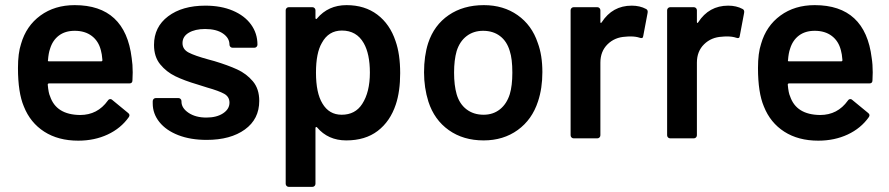

<svg xmlns="http://www.w3.org/2000/svg" viewBox="-20 -539 3464 748"><path d="M497 -257 496 -226Q496 -214 484 -214H171Q166 -214 166 -209Q169 -176 175 -164Q199 -92 292 -91Q360 -91 400 -147Q404 -153 410 -153Q414 -153 417 -150L479 -99Q488 -92 482 -83Q451 -39 399.5 -15Q348 9 285 9Q207 9 152.5 -26Q98 -61 73 -124Q50 -178 50 -274Q50 -332 62 -368Q82 -438 137.5 -478.5Q193 -519 271 -519Q468 -519 493 -313Q497 -288 497 -257ZM175 -349Q169 -332 167 -305Q165 -300 171 -300H374Q379 -300 379 -305Q377 -330 373 -343Q364 -379 337.5 -399Q311 -419 271 -419Q234 -419 209.5 -400.5Q185 -382 175 -349Z M575 -136V-145Q575 -150 578.5 -153.5Q582 -157 587 -157H675Q680 -157 683.5 -153.5Q687 -150 687 -145V-143Q687 -118 714.5 -99.5Q742 -81 784 -81Q824 -81 849 -97.5Q874 -114 874 -139Q874 -162 853.5 -173.5Q833 -185 787 -198L749 -210Q698 -225 663 -242Q628 -259 604 -288.5Q580 -318 580 -364Q580 -434 635 -475.5Q690 -517 780 -517Q841 -517 887 -497.5Q933 -478 958 -443.5Q983 -409 983 -365Q983 -360 979.5 -356.5Q976 -353 971 -353H886Q881 -353 877.5 -356.5Q874 -360 874 -365Q874 -391 848.5 -408.5Q823 -426 779 -426Q740 -426 715.5 -411.5Q691 -397 691 -371Q691 -347 714.5 -334.5Q738 -322 793 -307L815 -301Q868 -285 904 -268.5Q940 -252 965 -222.5Q990 -193 990 -146Q990 -75 934 -34.5Q878 6 785 6Q722 6 674.5 -12.5Q627 -31 601 -63.5Q575 -96 575 -136Z M1539 -254Q1539 -183 1522 -132Q1500 -66 1451.5 -29Q1403 8 1329 8Q1258 8 1215 -43Q1213 -45 1211 -44Q1209 -43 1209 -40V177Q1209 182 1205.5 185.5Q1202 189 1197 189H1105Q1100 189 1096.5 185.5Q1093 182 1093 177V-499Q1093 -504 1096.5 -507.5Q1100 -511 1105 -511H1197Q1202 -511 1205.5 -507.5Q1209 -504 1209 -499V-469Q1209 -466 1211 -465Q1213 -464 1215 -467Q1259 -519 1330 -519Q1401 -519 1450 -482Q1499 -445 1521 -379Q1539 -328 1539 -254ZM1421 -256Q1421 -329 1397 -371Q1369 -420 1312 -420Q1260 -420 1234 -372Q1211 -333 1211 -256Q1211 -177 1236 -136Q1262 -92 1311 -92Q1364 -92 1391 -134Q1421 -180 1421 -256Z M1649 -143Q1632 -197 1632 -257Q1632 -321 1648 -371Q1671 -441 1728 -480Q1785 -519 1865 -519Q1941 -519 1996.5 -480Q2052 -441 2075 -372Q2093 -324 2093 -258Q2093 -195 2076 -144Q2053 -73 1997 -32.5Q1941 8 1864 8Q1785 8 1728.5 -32Q1672 -72 1649 -143ZM1966 -172Q1976 -205 1976 -256Q1976 -310 1966 -340Q1955 -378 1928 -398.5Q1901 -419 1862 -419Q1825 -419 1798 -398.5Q1771 -378 1759 -340Q1749 -305 1749 -256Q1749 -207 1759 -172Q1770 -134 1797.5 -113Q1825 -92 1864 -92Q1901 -92 1927.5 -113Q1954 -134 1966 -172Z M2497 -504Q2505 -500 2503 -489L2486 -399Q2485 -387 2472 -392Q2457 -397 2437 -397Q2424 -397 2417 -396Q2375 -394 2347 -366.5Q2319 -339 2319 -295V-12Q2319 -7 2315.5 -3.5Q2312 0 2307 0H2215Q2210 0 2206.5 -3.5Q2203 -7 2203 -12V-499Q2203 -504 2206.5 -507.5Q2210 -511 2215 -511H2307Q2312 -511 2315.5 -507.5Q2319 -504 2319 -499V-454Q2319 -450 2320.5 -449.5Q2322 -449 2324 -452Q2366 -517 2441 -517Q2473 -517 2497 -504Z M2873 -504Q2881 -500 2879 -489L2862 -399Q2861 -387 2848 -392Q2833 -397 2813 -397Q2800 -397 2793 -396Q2751 -394 2723 -366.5Q2695 -339 2695 -295V-12Q2695 -7 2691.5 -3.5Q2688 0 2683 0H2591Q2586 0 2582.5 -3.5Q2579 -7 2579 -12V-499Q2579 -504 2582.5 -507.5Q2586 -511 2591 -511H2683Q2688 -511 2691.5 -507.5Q2695 -504 2695 -499V-454Q2695 -450 2696.5 -449.5Q2698 -449 2700 -452Q2742 -517 2817 -517Q2849 -517 2873 -504Z M3380 -257 3379 -226Q3379 -214 3367 -214H3054Q3049 -214 3049 -209Q3052 -176 3058 -164Q3082 -92 3175 -91Q3243 -91 3283 -147Q3287 -153 3293 -153Q3297 -153 3300 -150L3362 -99Q3371 -92 3365 -83Q3334 -39 3282.5 -15Q3231 9 3168 9Q3090 9 3035.5 -26Q2981 -61 2956 -124Q2933 -178 2933 -274Q2933 -332 2945 -368Q2965 -438 3020.5 -478.5Q3076 -519 3154 -519Q3351 -519 3376 -313Q3380 -288 3380 -257ZM3058 -349Q3052 -332 3050 -305Q3048 -300 3054 -300H3257Q3262 -300 3262 -305Q3260 -330 3256 -343Q3247 -379 3220.5 -399Q3194 -419 3154 -419Q3117 -419 3092.5 -400.5Q3068 -382 3058 -349Z"/></svg>

Font: Amber EN SemiBold
Style: Regular
Weight: 600
Designer: Jeremy Tribby
Foundry: Tribby Type
Version: Version 1.408 November 24, 2021